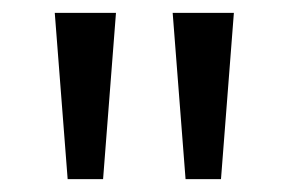

<svg xmlns="http://www.w3.org/2000/svg" viewBox="-20 -734 448 298"><path d="M160 -714 140 -456H85L65 -714ZM343 -714 323 -456H268L248 -714Z"/></svg>

Font: Noto IKEA Arabic
Style: Regular
Weight: 400
Designer: Monotype Design Team
Foundry: Monotype Imaging Inc.
Version: Version 1.200